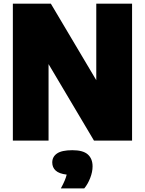

<svg xmlns="http://www.w3.org/2000/svg" viewBox="-20 -760 783 1038"><path d="M49.5 0V-740H255L500.5 -326.5V-740H694V0H488L242.5 -413.5V0ZM309 258.5Q334 213 340.5 184Q299 179 280.8 162Q262.5 145 262.5 118.5Q262.5 87.5 288.2 69.8Q314 52 371.5 52Q429 52 454.8 75Q480.5 98 480.5 139.5Q480.5 169.5 467.5 202.8Q454.5 236 435.5 258.5Z"/></svg>

Font: Encode Sans Semi Condensed Black
Style: Regular
Weight: 900
Width: 4
Designer: Multiple Designers
Foundry: Impallari Type
Version: Version 3.000; ttfautohint (v1.8.3) -l 8 -r 50 -G 200 -x 14 